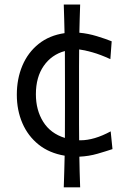

<svg xmlns="http://www.w3.org/2000/svg" viewBox="-20 -676 560 841"><path d="M259.3 144.5Q260.7 108.4 261.5 74Q262.2 39.6 263.2 5.9Q195.8 -5.4 149.2 -42.7Q102.5 -80.1 78.1 -136.5Q53.7 -192.9 53.7 -261.2Q53.7 -331.1 78.1 -388.7Q102.5 -446.3 149.2 -483.6Q195.8 -521 262.7 -530.8Q262.2 -561 261.2 -592.3Q260.3 -623.5 259.3 -656.2H331.1Q330.1 -624 329.1 -593.3Q328.1 -562.5 327.6 -532.7Q365.7 -529.3 404.1 -517.6Q442.4 -505.9 469.2 -495.1L463.4 -417Q419.9 -437 384.3 -447Q348.6 -457 326.7 -459.5Q326.2 -421.9 326.2 -385Q326.2 -348.1 326.2 -310.5V-201.7Q326.2 -166.5 326.2 -131.6Q326.2 -96.7 326.7 -61.5Q329.6 -61.5 332.5 -61.5Q392.6 -61.5 464.8 -100.6L472.7 -22.9Q445.3 -13.7 407.5 -2.7Q369.6 8.3 327.6 10.3Q328.1 42.5 328.9 75.9Q329.6 109.4 331.1 144.5ZM137.2 -263.2Q137.2 -193.8 169.2 -142.6Q201.2 -91.3 264.2 -71.8Q264.2 -104.5 264.4 -136.7Q264.6 -168.9 264.6 -201.7V-310.5Q264.6 -346.2 264.4 -381.6Q264.2 -417 264.2 -452.6Q205.6 -436.5 171.4 -387.2Q137.2 -337.9 137.2 -263.2Z"/></svg>

Font: Pinar-DS2-FD Regular
Style: Regular
Weight: 400
Designer: Amin Abedi
Version: Version 2.000